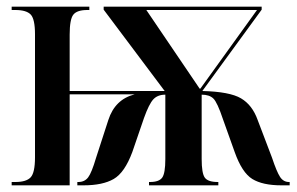

<svg xmlns="http://www.w3.org/2000/svg" viewBox="-20 -556 890 576"><path d="M15 0H189V-273H384Q325 -258 305 -196L268 -82Q255 -38 244.5 -24Q234 -10 215 -10H212V0H231Q288 0 321 -19Q354 -38 377 -100L412 -202Q427 -244 440 -258Q453 -272 476 -272V-79Q476 -36 466.5 -23Q457 -10 430 -10H427V0H635V-10H633Q604 -10 594.5 -23Q585 -36 585 -79V-272Q608 -272 620 -260.5Q632 -249 649 -198L684 -100Q706 -38 737 -19Q768 0 824 0H849V-10H847Q830 -10 820 -25.5Q810 -41 796 -83L753 -196Q737 -241 703 -261Q669 -281 587 -283L765 -527V-536H291V-527L474 -283H189V-452Q189 -498 200 -512Q211 -526 242 -526H248V-536H15V-526H26Q59 -526 72 -512.5Q85 -499 85 -453V-84Q85 -38 72 -24Q59 -10 26 -10H15ZM579 -290 419 -526H751L581 -290Z"/></svg>

Font: Noto Serif Display Condensed Semi
Style: Regular
Weight: 600
Width: 3
Designer: Monotype Design Team
Foundry: Monotype Imaging Inc.
Version: Version 1.900